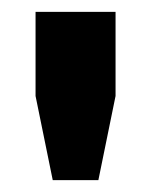

<svg xmlns="http://www.w3.org/2000/svg" viewBox="-20 -820 255 324"><path d="M69 -516 40 -658V-800H175V-658L146 -516Z"/></svg>

Font: Big Shoulders Stencil Text Thin Black
Style: Regular
Weight: 900
Version: Version 2.001